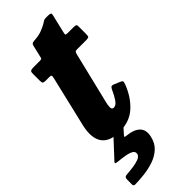

<svg xmlns="http://www.w3.org/2000/svg" viewBox="-318 -679 969 969"><g transform="rotate(-45 166.0 -195.0)"><path d="M45.5 -520H89.5Q102.5 -520 104.2 -523.5Q106 -527 108 -537L122 -596.5Q124.5 -605.5 128 -608.2Q131.5 -611 141.5 -612Q178.5 -614 202.2 -623.8Q226 -633.5 238.5 -641.5Q251 -650 255.2 -651.2Q259.5 -652.5 278 -652.5Q293 -652.5 298.2 -650Q303.5 -647.5 300.5 -636L277.5 -539Q274.5 -527 275.8 -523.5Q277 -520 290 -520H332.5Q343 -520 347.8 -517.5Q352.5 -515 352 -503V-452Q352 -436.5 348.8 -432.5Q345.5 -428.5 330.5 -428.5H265Q254.5 -428.5 251.8 -424.8Q249 -421 246.5 -412L180 -138Q175.5 -121 175 -105Q174.5 -89 188.5 -89Q204.5 -89 218.8 -110Q233 -131 245 -158Q249.5 -167.5 254 -172Q258.5 -176.5 271 -172L302.5 -158.5Q314.5 -154 315.2 -149Q316 -144 311 -130Q285.5 -64.5 239.8 -23.2Q194 18 121.5 18Q51.5 18 24.5 -21.2Q-2.5 -60.5 14.5 -135.5L79 -408Q81.5 -418 80.8 -423.2Q80 -428.5 67.5 -428.5H40.5Q29 -428.5 24.5 -431.8Q20 -435 20 -448.5V-499.5Q20 -514 26.2 -517Q32.5 -520 45.5 -520ZM-21.5 247 -21 209.5Q-19 201 -14.2 198.5Q-9.5 196 -2 196Q18.5 194.5 42.5 191.2Q66.5 188 84.8 181Q103 174 106.5 160.5Q110 144 94.8 135.8Q79.5 127.5 55.5 123.8Q31.5 120 9.5 118Q-5 116.5 -6 113.2Q-7 110 -0.5 103.5L103.5 -8.5Q108 -13.5 118.5 -13.5H158Q169 -13.5 171.8 -11.5Q174.5 -9.5 169.5 -3.5L129.5 41Q121.5 49.5 122 52.5Q122.5 55.5 135.5 56.5Q181 60.5 203.8 83Q226.5 105.5 216.5 147.5Q208 185.5 183 208Q158 230.5 124.5 241.8Q91 253 55.8 257Q20.5 261 -8.5 261.5Q-22.5 262.5 -21.5 247Z"/></g></svg>

Font: Besley* Narrow Heavy
Style: Italic
Weight: 800
Width: 4
Italic angle: -13°
Designer: Owen Earl
Foundry: indestructible type*
Version: Version 3.000; ttfautohint (v1.8.3)